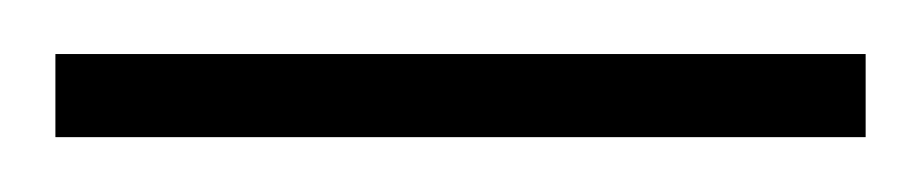

<svg xmlns="http://www.w3.org/2000/svg" viewBox="-30 -50 335 70"><path d="M-9.8 -30.3H285.6V0H-9.8Z"/></svg>

Font: Vazirmatn UI NL Thin
Style: Regular
Weight: 100
Designer: Saber Rastikerdar
Foundry: Saber Rastikerdar
Version: Version 33.003